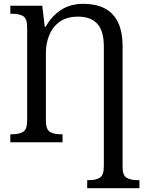

<svg xmlns="http://www.w3.org/2000/svg" viewBox="-20 -744 765 1004"><path d="M436 240V198H449Q480 198 501.5 185.5Q523 173 523 126V-500Q523 -584 488 -620.5Q453 -657 389 -657Q328 -657 291 -629.5Q254 -602 237 -559Q220 -516 220 -469V-114Q220 -67 241 -54.5Q262 -42 294 -42H307V0H34V-42H47Q79 -42 100.5 -54.5Q122 -67 122 -114V-600Q122 -648 100.5 -660Q79 -672 47 -672H34V-714H201L214 -604H219Q250 -660 299 -692Q348 -724 416 -724Q478 -724 524 -702Q570 -680 595.5 -630.5Q621 -581 621 -500V130Q621 174 643 186Q665 198 696 198H709V240Z"/></svg>

Font: Noto Serif SemiCondensed
Style: Regular
Weight: 400
Width: 4
Designer: Monotype Design Team
Foundry: Monotype Imaging Inc.
Version: Version 2.013